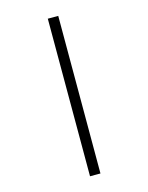

<svg xmlns="http://www.w3.org/2000/svg" viewBox="-139 -909 879 1137"><g transform="rotate(-15 300.0 -340.0)"><path d="M268 143V-823H332V143Z"/></g></svg>

Font: Iosevka Custom Light Extended
Style: Regular
Weight: 300
Width: 7
Monospace: yes
Designer: Belleve Invis
Foundry: Belleve Invis
Version: Version 11.2.4; ttfautohint (v1.8.4)